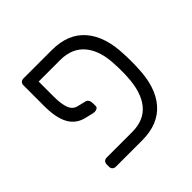

<svg xmlns="http://www.w3.org/2000/svg" viewBox="-148 -715 858 858"><g transform="rotate(-45 281.5 -285.5)"><path d="M146 -418Q146 -371 156 -344.5Q166 -318 191 -312L232 -302Q249 -297 249 -270V-256Q249 -248 242.5 -244Q236 -240 226 -240Q221 -240 218 -241L180 -250Q132 -261 109 -302Q86 -343 86 -418V-549Q86 -559 92 -565Q98 -571 108 -571H287Q390 -571 444.5 -507.5Q499 -444 502 -327Q503 -317 503 -286Q503 -254 502 -244Q499 -127 444.5 -63.5Q390 0 287 0H121Q111 0 105 -6Q99 -12 99 -22V-36Q99 -46 105 -52Q111 -58 121 -58H282Q358 -58 397.5 -107.5Q437 -157 441 -249Q442 -259 442 -286Q442 -312 441 -322Q439 -413 398.5 -463Q358 -513 282 -513H146Z"/></g></svg>

Font: Rubik
Style: Regular
Weight: 300
Designer: Hubert & Fischer
Foundry: Hubert & Fischer
Version: Version 1.100